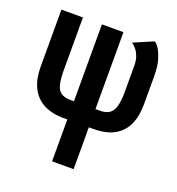

<svg xmlns="http://www.w3.org/2000/svg" viewBox="-129 -816 852 922"><g transform="rotate(20 297.0 -355.0)"><path d="M142 -432V-700H32V-407Q32 -347 53 -303.5Q74 -260 116 -237Q158 -214 221 -214H239V0H349V-214H372Q437 -214 478.5 -237Q520 -260 540 -303.5Q560 -347 560 -407V-550Q560 -601 550 -634.5Q540 -668 527.5 -687Q515 -706 505 -710L405 -667Q407 -666 414 -660Q421 -654 430.5 -642Q440 -630 446.5 -611Q453 -592 453 -565V-434Q453 -388 445.5 -360Q438 -332 420 -319.5Q402 -307 372 -307H349V-700H239V-307H221Q190 -307 172.5 -319.5Q155 -332 148.5 -359.5Q142 -387 142 -432Z"/></g></svg>

Font: Advent Pro
Style: Bold
Weight: 700
Designer: VivaRado, Andreas Kalpakidis
Foundry: VivaRado, Andreas Kalpakidis
Version: Version 3.000